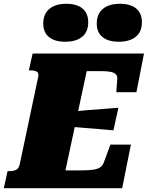

<svg xmlns="http://www.w3.org/2000/svg" viewBox="-60 -992 779 1012"><path d="M630 -230 584 0H-40L-20 -90H-9Q11 -90 25 -97Q39 -104 44 -126L141 -585Q146 -607 134.5 -614Q123 -621 103 -621H92L112 -710H699L659 -506H553L558 -573Q560 -591 550.5 -600.5Q541 -610 522 -613.5Q503 -617 477 -617H397L285 -94H369Q408 -94 431.5 -97.5Q455 -101 468.5 -110.5Q482 -120 488 -138L522 -230ZM330 -405Q369 -409 408 -412Q447 -415 486.5 -418Q526 -421 564 -424L538 -305Q501 -309 463.5 -311.5Q426 -314 388.5 -317.5Q351 -321 313 -324ZM283 -772Q229 -772 198.5 -796.5Q168 -821 168 -868Q168 -918 200 -945Q232 -972 289 -972Q345 -972 375 -947Q405 -922 405 -874Q405 -825 373.5 -798.5Q342 -772 283 -772ZM566 -772Q511 -772 480.5 -796.5Q450 -821 450 -868Q450 -918 482 -945Q514 -972 572 -972Q628 -972 658 -947Q688 -922 688 -874Q688 -825 656 -798.5Q624 -772 566 -772Z"/></svg>

Font: Roboto Serif Black
Style: Italic
Weight: 900
Italic angle: -10°
Version: Version 1.008